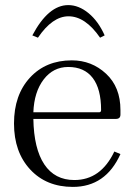

<svg xmlns="http://www.w3.org/2000/svg" viewBox="-20 -716 528 754"><path d="M107 -577Q170 -696 248 -696Q289 -696 327.5 -664.5Q366 -633 391 -577L373 -568Q315 -652 249 -652Q186 -652 129 -568ZM111 -275H369Q377 -275 377 -284Q377 -367 344 -410Q311 -453 248 -453Q189 -453 151.5 -404Q114 -355 111 -275ZM453 -266Q453 -249 435 -249H111Q113 -132 154 -70.5Q195 -9 272 -9Q376 -9 429 -121L453 -111Q395 18 266 18Q162 18 98.5 -50.5Q35 -119 35 -231Q35 -343 97.5 -411Q160 -479 262 -479Q340 -479 396.5 -426.5Q453 -374 453 -284Z"/></svg>

Font: Foglihten068fMac
Style: Regular
Weight: 500
Designer: gluk (gluksza@wp.pl)
Foundry: gluk (gluksza@wp.pl)
Version: Version 0.68